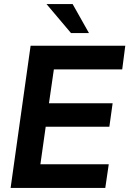

<svg xmlns="http://www.w3.org/2000/svg" viewBox="-20 -921 634 941"><path d="M32 0 130 -697H594L579 -581H244L220 -415H532L516 -300H204L178 -116H513L496 0ZM328 -759 208 -901H336L416 -759Z"/></svg>

Font: Hanken Grotesk
Style: Bold Italic
Weight: 700
Italic angle: -8°
Designer: Alfredo Marco Pradil
Foundry: Hanken Design Co.
Version: Version 3.013